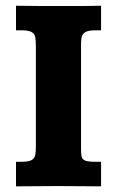

<svg xmlns="http://www.w3.org/2000/svg" viewBox="-20 -659 412 679"><path d="M36.6 0V-86.9H56.2Q81.5 -86.9 92 -93Q102.5 -99.1 104.7 -111.3Q106.9 -123.5 106.9 -141.6V-495.6Q106.9 -514.6 104.7 -527.1Q102.5 -539.6 91.8 -545.7Q81.1 -551.8 56.2 -551.8H36.6V-638.7Q80.6 -638.2 110.6 -637.9Q140.6 -637.7 168.9 -637.7Q208 -637.7 236.1 -637.7Q264.2 -637.7 287.8 -637.9Q311.5 -638.2 337.4 -638.7V-551.8H316.9Q293.9 -551.8 283.2 -546.1Q272.5 -540.5 269.5 -530Q266.6 -519.5 266.6 -505.4V-131.3Q266.6 -113.8 269 -104.2Q271.5 -94.7 282 -90.8Q292.5 -86.9 316.9 -86.9H337.4V0Q301.3 0 267.3 -0.5Q233.4 -1 185.1 -1Q140.1 -1 105.7 -0.5Q71.3 0 36.6 0Z"/></svg>

Font: Kameron
Style: Regular
Weight: 400
Designer: Vernon Adams
Foundry: Vernon Adams
Version: Version 1.100